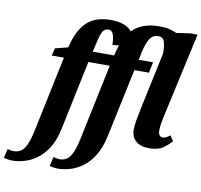

<svg xmlns="http://www.w3.org/2000/svg" viewBox="-230 -880 1289 1229"><g transform="rotate(10 415.0 -265.0)"><path d="M-73 240Q-85 240 -101.5 237.5Q-118 235 -127 232L-113 172Q-106 174 -94.5 176.5Q-83 179 -73 179Q-45 179 -24.5 164.5Q-4 150 11.5 113Q27 76 40 11L140 -466H61L73 -515L156 -536L164 -566Q190 -659 244 -707.5Q298 -756 395 -756Q447 -756 481.5 -742Q516 -728 532 -706Q564 -739 608 -754.5Q652 -770 708 -770Q745 -770 772.5 -763.5Q800 -757 820 -747L910 -760H957L836 -211Q829 -180 825.5 -157.5Q822 -135 822 -114Q822 -73 852 -73Q864 -73 874 -78.5Q884 -84 898 -95L921 -61Q898 -34 866 -12Q834 10 777 10Q720 10 690 -17Q660 -44 660 -92Q660 -116 666 -151Q672 -186 684 -243L761 -605Q761 -645 752.5 -676Q744 -707 711 -707Q678 -707 659 -680Q640 -653 625 -591L614 -536H707L693 -466H598L504 -22Q487 58 455 109Q423 160 383 188.5Q343 217 301.5 228.5Q260 240 226 240Q213 240 196.5 237.5Q180 235 171 232L185 172Q192 174 203.5 176.5Q215 179 225 179Q253 179 273.5 164.5Q294 150 309.5 113Q325 76 338 11L438 -466H299L205 -17Q189 61 157 111Q125 161 85 189.5Q45 218 3.5 229Q-38 240 -73 240ZM315 -536H454L463 -571Q468 -589 473 -605Q454 -601 431 -601Q432 -636 423 -664.5Q414 -693 390 -693Q365 -693 352 -669.5Q339 -646 328 -592Z"/></g></svg>

Font: Noto Serif Condensed ExtraBold
Style: Italic
Weight: 800
Width: 3
Italic angle: -12°
Designer: Monotype Design Team
Foundry: Monotype Imaging Inc.
Version: Version 2.014; ttfautohint (v1.8.4.7-5d5b)